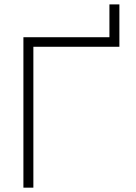

<svg xmlns="http://www.w3.org/2000/svg" viewBox="-20 -865 626 885"><path d="M87.9 0V-693.4H484.4V-844.7H530.3V-649.4H133.8V0Z"/></svg>

Font: Cascadia Code ExtraLight
Style: Regular
Weight: 200
Monospace: yes
Designer: Aaron Bell
Foundry: Saja Typeworks
Version: Version 2407.024; ttfautohint (v1.8.4)